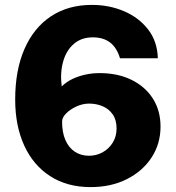

<svg xmlns="http://www.w3.org/2000/svg" viewBox="-20 -753 718 784"><path d="M355 -733Q426.5 -733 487 -707Q547.5 -681 585 -632.5Q622.5 -584 624.5 -515H470Q457 -558.5 429.5 -579.5Q402 -600.5 359 -600.5Q312.5 -600.5 281.5 -573.8Q250.5 -547 237.8 -501.5Q225 -456 232 -400Q250 -418 274.8 -430Q299.5 -442 328 -448.2Q356.5 -454.5 386.5 -454.5Q461 -454.5 517 -427Q573 -399.5 604.2 -350.5Q635.5 -301.5 635.5 -236Q635.5 -166 599 -110Q562.5 -54 498 -21.5Q433.5 11 350 11Q254 11 184.8 -33.8Q115.5 -78.5 78.8 -159Q42 -239.5 42 -346.5Q42 -466.5 80 -553.2Q118 -640 188.2 -686.5Q258.5 -733 355 -733ZM344 -330Q317.5 -330 292 -318.2Q266.5 -306.5 250 -289.8Q233.5 -273 233.5 -257Q233.5 -212 247.2 -180.8Q261 -149.5 286 -133.2Q311 -117 343.5 -117Q373.5 -117 399.2 -131.2Q425 -145.5 440.5 -170.8Q456 -196 456 -228Q456 -263.5 440.2 -286Q424.5 -308.5 399 -319.2Q373.5 -330 344 -330Z"/></svg>

Font: Public Sans ExtraBold
Style: Regular
Weight: 800
Designer: The Public Sans Project Authors: Dan O. Williams and USWDS (Libre Franklin designed by Pablo Impallari and Rodrigo Fuenz
Version: Version 1.007